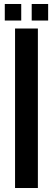

<svg xmlns="http://www.w3.org/2000/svg" viewBox="-20 -943 266 963"><path d="M55.5 0V-800H170V0ZM139 -840V-923H221.5V-840ZM4 -840V-923H86.5V-840Z"/></svg>

Font: Big Shoulders Stencil Text
Style: Bold
Weight: 700
Designer: Patric King
Foundry: XO Type Co
Version: Version 1.000